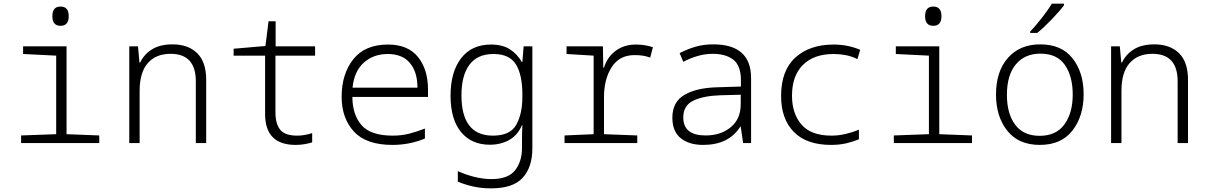

<svg xmlns="http://www.w3.org/2000/svg" viewBox="-20 -787 6640 1056"><path d="M358 -698Q358 -751 313 -751Q268 -751 268 -698Q268 -645 313 -645Q358 -645 358 -698ZM526 0V-42L346 -49V-532H107V-490L289 -481V-49L96 -42V0Z M748 0V-287Q748 -389 793 -440Q838 -491 918 -491Q1057 -491 1057 -340V0H1114V-348Q1114 -446 1064.5 -494.5Q1015 -543 929 -543Q860 -543 816 -515.5Q772 -488 751 -443H747L739 -532H691V0Z M1697 -4V-55Q1655 -41 1614 -41Q1548 -41 1521.5 -73Q1495 -105 1495 -169V-481H1713V-532H1496V-670H1457L1440 -534L1265 -519V-481H1438V-160Q1438 10 1606 10Q1652 10 1697 -4Z M2317 -25V-80Q2274 -63 2231.5 -52Q2189 -41 2140 -41Q2020 -41 1969.5 -97.5Q1919 -154 1918 -254H2334V-295Q2334 -405 2279 -473.5Q2224 -542 2114 -542Q1987 -542 1923 -461Q1859 -380 1859 -255Q1859 -137 1926.5 -63.5Q1994 10 2138 10Q2233 10 2317 -25ZM2113 -490Q2193 -490 2234.5 -440.5Q2276 -391 2276 -305H1919Q1928 -395 1981 -442.5Q2034 -490 2113 -490Z M2518 -263Q2518 -372 2562 -431Q2606 -490 2694 -490Q2783 -490 2818 -432Q2853 -374 2853 -269V-253Q2853 -161 2819.5 -101Q2786 -41 2691 -41Q2518 -41 2518 -263ZM2908 29V-532H2860L2853 -446H2850Q2824 -491 2783.5 -516.5Q2743 -542 2680 -542Q2574 -542 2516 -466.5Q2458 -391 2458 -261Q2458 -131 2515.5 -61Q2573 9 2674 9Q2734 9 2780.5 -17Q2827 -43 2851 -99H2853Q2852 -82 2851.5 -57.5Q2851 -33 2851 -11V27Q2851 101 2813 149.5Q2775 198 2683 198Q2636 198 2586 185Q2536 172 2498 154V212Q2535 228 2581.5 238.5Q2628 249 2681 249Q2802 249 2855 190.5Q2908 132 2908 29Z M3485 0V-42L3302 -49V-253Q3302 -352 3344.5 -418Q3387 -484 3470 -484Q3522 -484 3556 -470L3571 -527Q3529 -542 3477 -542Q3412 -542 3365.5 -507Q3319 -472 3302 -415H3298L3296 -532H3096V-490L3245 -481V-49L3085 -42V0Z M3738 -141Q3738 -207 3793.5 -233.5Q3849 -260 3941 -263L4054 -266V-217Q4055 -134 4000 -88Q3945 -42 3861 -42Q3738 -42 3738 -141ZM4052 -91H4054L4067 0H4111V-357Q4111 -543 3903 -543Q3851 -543 3807 -530.5Q3763 -518 3718 -495L3738 -447Q3778 -468 3818.5 -479.5Q3859 -491 3899 -491Q3973 -491 4014 -458Q4055 -425 4055 -347V-311L3925 -307Q3810 -304 3744 -265Q3678 -226 3678 -140Q3678 -64 3724 -27Q3770 10 3847 10Q3989 10 4052 -91Z M4704 -21V-74Q4672 -60 4632 -50.5Q4592 -41 4553 -41Q4441 -41 4388.5 -101.5Q4336 -162 4336 -261Q4336 -370 4396 -430Q4456 -490 4566 -490Q4597 -490 4630 -484Q4663 -478 4696 -462L4711 -513Q4643 -542 4565 -542Q4434 -542 4355 -471Q4276 -400 4276 -259Q4276 -133 4346 -61.5Q4416 10 4551 10Q4597 10 4635.5 1Q4674 -8 4704 -21Z M5158 -698Q5158 -751 5113 -751Q5068 -751 5068 -698Q5068 -645 5113 -645Q5158 -645 5158 -698ZM5326 0V-42L5146 -49V-532H4907V-490L5089 -481V-49L4896 -42V0Z M5685 -606Q5723 -637 5766 -682Q5809 -727 5832 -758V-767H5765Q5747 -736 5712 -691Q5677 -646 5646 -613V-606ZM5940 -269Q5940 -388 5879.5 -465.5Q5819 -543 5701 -543Q5589 -543 5523.5 -468.5Q5458 -394 5458 -267Q5458 -146 5520 -68Q5582 10 5699 10Q5817 10 5878.5 -69Q5940 -148 5940 -269ZM5518 -265Q5518 -375 5567.5 -433.5Q5617 -492 5702 -492Q5794 -492 5837 -429.5Q5880 -367 5880 -267Q5880 -166 5834.5 -103Q5789 -40 5698 -40Q5609 -40 5563.5 -101Q5518 -162 5518 -265Z M6148 0V-287Q6148 -389 6193 -440Q6238 -491 6318 -491Q6457 -491 6457 -340V0H6514V-348Q6514 -446 6464.5 -494.5Q6415 -543 6329 -543Q6260 -543 6216 -515.5Q6172 -488 6151 -443H6147L6139 -532H6091V0Z"/></svg>

Font: Noto Sans Mono UI Light
Style: Regular
Weight: 300
Designer: Monotype Design team
Foundry: Monotype Imaging Inc.
Version: 1.000